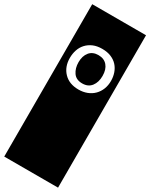

<svg xmlns="http://www.w3.org/2000/svg" viewBox="-295 -968 965 1233"><g transform="rotate(30 187.5 -352.0)"><path d="M-12 -917H387V213H-12ZM36 -547Q36 -481 76 -439.5Q116 -398 185 -398Q219 -398 247.5 -409Q276 -420 296.5 -440.5Q317 -461 328 -489Q339 -517 339 -550Q339 -581 329.5 -608.5Q320 -636 301.5 -656.5Q283 -677 254.5 -689Q226 -701 188 -701Q150 -701 122 -689Q94 -677 74.5 -656Q55 -635 45.5 -607Q36 -579 36 -547ZM98 -551Q98 -597 121 -625.5Q144 -654 187 -654Q229 -654 252.5 -626.5Q276 -599 276 -551Q276 -504 253 -474Q230 -444 186 -444Q141 -444 119.5 -475Q98 -506 98 -551Z"/></g></svg>

Font: Zilla Slab Regular Highlight
Style: Regular
Weight: 410
Designer: Typotheque Type Foundry
Foundry: Typotheque type foundry
Version: Version 1.0; 2017